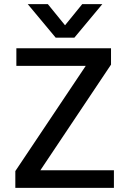

<svg xmlns="http://www.w3.org/2000/svg" viewBox="-20 -907 624 927"><path d="M339 -725H249L114 -887H211L294 -785L377 -887H474ZM530 0H54V-81L394 -589H59V-674H516V-595L175 -85H530Z"/></svg>

Font: Hind Jalandhar Medium
Style: Regular
Weight: 500
Designer: Namrata Goyal
Foundry: Indian Type Foundry
Version: Version 0.702;PS 1.0;hotconv 1.0.81;makeotf.lib2.5.63406